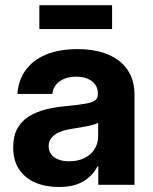

<svg xmlns="http://www.w3.org/2000/svg" viewBox="-20 -717 593 745"><path d="M208.7 8.6Q157.2 8.6 117.2 -8.4Q77.2 -25.5 54.2 -59.8Q31.2 -94 31.2 -145.3Q31.2 -189.2 47.3 -218.2Q63.4 -247.2 91.4 -264.9Q119.4 -282.6 155.9 -291.9Q192.4 -301.1 232.5 -304.9Q279.7 -309.6 307.7 -314Q335.6 -318.3 347.7 -326.7Q359.8 -335 359.8 -351.6V-354.9Q359.8 -374 349.7 -388.5Q339.5 -403 320.7 -411.2Q302 -419.5 275.6 -419.5Q248.9 -419.5 228.7 -411Q208.5 -402.6 196.8 -387.5Q185 -372.4 183.1 -352.4H47.7Q51.2 -405.8 79.4 -444.8Q107.5 -483.7 158.3 -505.1Q209 -526.4 279.8 -526.4Q350.4 -526.4 400.1 -505.2Q449.9 -484 475.9 -444.4Q501.9 -404.9 501.9 -349.7V0H361.4V-72.7H359.4Q345.9 -47.6 325.7 -29.3Q305.6 -11 276.9 -1.2Q248.2 8.6 208.7 8.6ZM248.4 -91.2Q283.1 -91.2 308.4 -104Q333.7 -116.7 347.2 -138.7Q360.8 -160.6 360.8 -188.5V-240.3Q348.7 -233.6 320.5 -227.9Q292.3 -222.3 257.1 -216.8Q232.6 -213.1 212.6 -205Q192.6 -197 180.7 -183.5Q168.8 -170 168.8 -149.4Q168.8 -131.2 178.8 -118.1Q188.7 -105 206.5 -98.1Q224.4 -91.2 248.4 -91.2ZM414.9 -696.7V-604.1H132.7V-696.7Z"/></svg>

Font: Inter Khmer Looped
Style: Regular
Weight: 400
Designer: Rasmus Andersson, Sovichet Tep
Foundry: Anagata Design
Version: Version 1.000